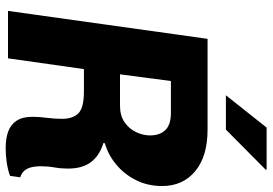

<svg xmlns="http://www.w3.org/2000/svg" viewBox="-158 -770 937 660"><g transform="rotate(90 310.0 -440.5)"><path d="M490 8Q457 8 433 -0.5Q409 -9 395.5 -29.5Q382 -50 382 -84Q382 -107 385.5 -133.5Q389 -160 389 -186Q389 -223 370 -242Q351 -261 294 -261H218L181 0H18L114 -686H426Q518 -686 569 -643.5Q620 -601 620 -530Q620 -480 599.5 -439.5Q579 -399 545.5 -371.5Q512 -344 473 -333L472 -328Q515 -315 537.5 -285.5Q560 -256 560 -206Q560 -182 556 -159.5Q552 -137 552 -113Q552 -93 556 -78.5Q560 -64 568.5 -55Q577 -46 590 -42L585 -7Q563 1 538 4.5Q513 8 490 8ZM236 -385H344Q378 -385 400.5 -400.5Q423 -416 434.5 -440Q446 -464 446 -488Q446 -522 427.5 -541Q409 -560 369 -560H259ZM308 -749 419 -889H563L564 -886L426 -749Z"/></g></svg>

Font: Chivo Mono Medium
Style: Bold Italic
Weight: 700
Italic angle: -8.05°
Monospace: yes
Version: Version 1.008